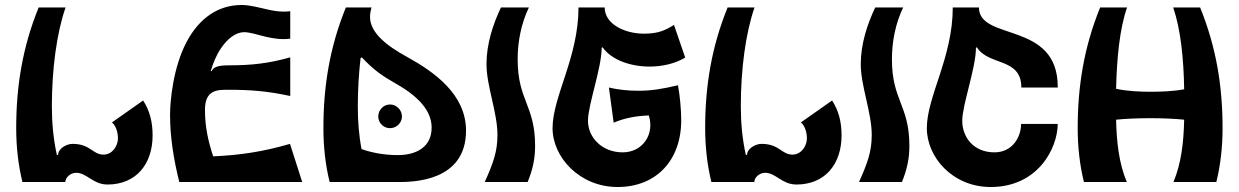

<svg xmlns="http://www.w3.org/2000/svg" viewBox="-20 -730 4968 770"><path d="M429 -239C445 -226 453 -199 453 -175C453 -145 431 -110 395 -110C351 -110 343 -153 271 -153C245 -153 213 -133 213 -109H208C194 -172 188 -238 188 -304C188 -451 207 -597 243 -700H135C70 -540 45 -384 45 -216C45 -142 53 -69 70 0H242C242 -16 260 -37 286 -37C328 -37 353 10 411 10C526 10 592 -72 592 -187C592 -242 580 -287 554 -327Z M1143 -153C1036 -122 946 -108 835 -103C815 -163 802 -221 802 -290C802 -372 855 -370 897 -370C981 -370 1052 -365 1144 -345V-500C1055 -475 986 -468 897 -468C857 -468 836 -462 829 -445H825C835 -478 848 -510 866 -536C892 -575 926 -601 959 -601C981 -601 1012 -591 1044 -583C1074 -576 1109 -570 1144 -575V-685C1110 -681 1086 -685 1057 -691C1021 -699 983 -710 949 -710C855 -710 779 -657 729 -563C673 -458 662 -321 662 -269C662 -178 677 -89 699 0H1192Z M1612 -502C1530 -547 1464 -599 1464 -662C1464 -674 1466 -686 1470 -700H1367C1302 -540 1277 -384 1277 -216C1277 -142 1285 -69 1302 0H1469H1576C1632 0 1849 0 1849 -206C1849 -352 1721 -442 1612 -502ZM1575 -108C1517 -108 1467 -119 1430 -132C1419 -188 1415 -246 1415 -304C1415 -370 1419 -435 1426 -497L1431 -500C1480 -448 1514 -425 1567 -395C1682 -330 1711 -269 1711 -218C1711 -142 1652 -108 1575 -108ZM1544 -311C1518 -311 1497 -289 1497 -263C1497 -237 1518 -216 1544 -216C1570 -216 1592 -237 1592 -263C1592 -289 1570 -311 1544 -311Z M2101 -700C2070 -635 2056 -563 2056 -492C2056 -327 2126 -308 2126 -145C2126 -93 2116 -48 2096 0H1924C1959 -78 1975 -123 1975 -189C1975 -279 1931 -385 1931 -473C1931 -553 1957 -633 1989 -700Z M2539 -366C2496 -366 2455 -371 2422 -379L2441 -238C2486 -257 2530 -265 2582 -267C2606 -191 2557 -119 2477 -119C2395 -119 2338 -178 2338 -246C2338 -309 2393 -458 2393 -539L2397 -540C2432 -490 2508 -463 2585 -463C2636 -463 2688 -475 2728 -499L2683 -630C2647 -608 2620 -595 2562 -595C2486 -595 2405 -633 2405 -700H2300C2300 -500 2196 -343 2196 -216C2196 -99 2305 20 2457 20C2610 20 2712 -85 2712 -248C2712 -286 2707 -346 2699 -388C2635 -373 2592 -366 2539 -366Z M3192 -239C3208 -226 3216 -199 3216 -175C3216 -145 3194 -110 3158 -110C3114 -110 3106 -153 3034 -153C3008 -153 2976 -133 2976 -109H2971C2957 -172 2951 -238 2951 -304C2951 -451 2970 -597 3006 -700H2898C2833 -540 2808 -384 2808 -216C2808 -142 2816 -69 2833 0H3005C3005 -16 3023 -37 3049 -37C3091 -37 3116 10 3174 10C3289 10 3355 -72 3355 -187C3355 -242 3343 -287 3317 -327Z M3602 -700C3571 -635 3557 -563 3557 -492C3557 -327 3627 -308 3627 -145C3627 -93 3617 -48 3597 0H3425C3460 -78 3476 -123 3476 -189C3476 -279 3432 -385 3432 -473C3432 -553 3458 -633 3490 -700Z M3898 -540C3945 -465 4076 -500 4076 -379H4222C4224 -648 3906 -563 3906 -700H3801C3801 -500 3697 -343 3697 -216C3697 -99 3801 20 3953 20C4141 20 4221 -133 4222 -233H4075C4075 -181 4041 -119 3968 -119C3886 -119 3839 -178 3839 -246C3839 -309 3894 -458 3894 -539Z M4685 -700C4715 -613 4727 -495 4729 -372C4689 -364 4636 -362 4594 -362C4557 -362 4499 -364 4456 -374C4459 -497 4470 -614 4500 -700H4392C4327 -540 4302 -384 4302 -216C4302 -142 4310 -69 4327 0H4499C4467 -76 4458 -162 4456 -250C4493 -254 4545 -256 4594 -256C4641 -256 4691 -254 4729 -250C4727 -162 4718 -76 4686 0H4858C4875 -69 4883 -142 4883 -216C4883 -384 4858 -540 4793 -700Z"/></svg>

Font: Brassia
Style: Regular
Weight: 400
Designer: Ariel Martín Pérez
Foundry: Tunera Type Foundry
Version: Version 1.600;hotconv 1.0.109;makeotfexe 2.5.65596